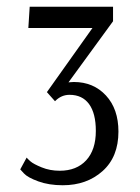

<svg xmlns="http://www.w3.org/2000/svg" viewBox="-20 -770 416 569"><path d="M315 -750V-707L183 -526Q185 -526 190.5 -526.5Q196 -527 199 -527Q257 -527 294 -487Q331 -447 331 -380Q331 -305 284 -263Q237 -221 166 -221Q125 -221 93.5 -232.5Q62 -244 51 -256L40 -268L59 -303Q61 -300 70 -292Q79 -284 103.5 -274Q128 -264 157 -264Q207 -264 235.5 -295Q264 -326 264 -382Q264 -434 244 -461.5Q224 -489 186 -489Q162 -489 144 -471L143 -470L119 -497L254 -687H64L68 -750Z"/></svg>

Font: Arsenal
Style: Regular
Weight: 400
Designer: Andrij Shevchenko
Foundry: Stairsfor.com
Version: Version 1.000